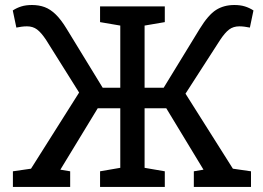

<svg xmlns="http://www.w3.org/2000/svg" viewBox="-20 -736 1037 756"><path d="M30.8 0V-61.5L102.1 -71.8L291.5 -371.6L161.6 -578.6Q142.6 -607.4 126 -619.9Q109.4 -632.3 86.4 -632.3Q75.7 -632.3 65.2 -630.9Q54.7 -629.4 44.4 -627.4L30.3 -694.8Q45.9 -705.1 64 -710.7Q82 -716.3 106 -716.3Q133.3 -716.3 155.8 -708Q178.2 -699.7 199.2 -679.4Q220.2 -659.2 242.7 -622.1L384.3 -390.6H453.6V-635.3L374 -648.9V-710.9H628.9V-648.9L549.3 -635.3V-390.6H624.5L766.1 -622.1Q799.8 -677.2 830.6 -696.8Q861.3 -716.3 902.8 -716.3Q926.3 -716.3 944.3 -710.7Q962.4 -705.1 978 -694.8L963.9 -627.4Q953.6 -629.4 943.1 -630.9Q932.6 -632.3 922.4 -632.3Q898.9 -632.3 882.3 -619.9Q865.7 -607.4 846.7 -578.6L710.4 -367.2L897 -71.8L968.3 -61.5V0H743.2V-61.5L781.2 -67.9L779.8 -70.3L634.8 -309.6H549.3V-75.2L628.9 -61.5V0H374V-61.5L453.6 -75.2V-309.6H364.7L218.8 -69.8L217.8 -67.9L256.3 -61.5V0Z"/></svg>

Font: Roboto Slab LO
Style: Regular
Weight: 400
Designer: Google
Version: Version 2.000